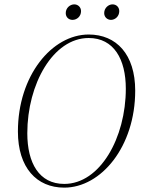

<svg xmlns="http://www.w3.org/2000/svg" viewBox="-20 -845 658 879"><path d="M274 14C443 14 599 -174 599 -430C599 -596 513 -687 386 -687C218 -687 62 -499 62 -243C62 -77 148 14 274 14ZM274 -3C159 -3 105 -99 105 -235C105 -460 223 -671 386 -671C501 -671 556 -574 556 -439C556 -214 438 -3 274 -3ZM312 -754C332 -754 351 -770 351 -794C351 -812 337 -825 320 -825C301 -825 281 -809 281 -785C281 -766 295 -754 312 -754ZM488 -754C507 -754 526 -770 526 -794C526 -812 513 -825 495 -825C477 -825 457 -809 457 -785C457 -766 472 -754 488 -754Z"/></svg>

Font: Source Serif 4 Display Light
Style: Italic
Weight: 300
Italic angle: -12°
Designer: Frank Grießhammer
Foundry: Adobe Systems Incorporated
Version: Version 4.004;hotconv 1.0.117;makeotfexe 2.5.65602